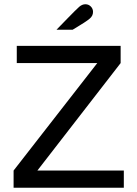

<svg xmlns="http://www.w3.org/2000/svg" viewBox="-20 -884 647 904"><path d="M44 0V-81L438 -587H59V-668H548V-587L156 -81H563V0ZM246 -744Q249 -747 263.5 -762Q278 -777 296.5 -796Q315 -815 331 -831Q347 -847 353 -852Q367 -864 382 -864Q397 -864 407.5 -853.5Q418 -843 418 -828Q418 -809 402 -796Q394 -789 375.5 -777Q357 -765 341 -755.5Q325 -746 322 -744Z"/></svg>

Font: Atkinson Hyperlegible
Style: Regular
Weight: 400
Designer: Elliott Scott, Megan Eiswerth, Linus Boman, Theodore Petrosky
Foundry: Braille Institute
Version: Version 1.006; ttfautohint (v1.8.3)